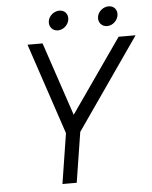

<svg xmlns="http://www.w3.org/2000/svg" viewBox="-59 -942 786 991"><g transform="rotate(-5 333.5 -446.5)"><path d="M482 -843C478 -815 497 -792 525 -792C553 -792 579 -815 583 -843C587 -871 569 -893 541 -893C513 -893 486 -871 482 -843ZM227 -843C223 -815 242 -792 270 -792C298 -792 324 -815 328 -843C332 -871 314 -893 286 -893C258 -893 231 -871 227 -843ZM107 -732 265 -260 224 0H298L339 -260L667 -732H579L313 -351L185 -732Z"/></g></svg>

Font: Exo
Style: Regular Italic
Weight: 400
Designer: Natanael Gama
Version: Version 1.00